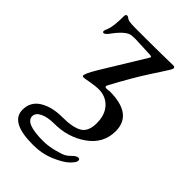

<svg xmlns="http://www.w3.org/2000/svg" viewBox="-215 -492 856 856"><g transform="rotate(45 213.0 -63.5)"><path d="M224 -120Q227 -120 241 -122Q386 -122 386 -15Q386 62 320.5 108.5Q255 155 169 155Q127 155 101 167.5Q75 180 75 201Q75 245 187 245Q220 245 256.5 235.5Q293 226 304.5 218.5Q316 211 323.5 203Q331 195 338 190.5Q345 186 353 186Q361 186 361 196.5Q361 207 340.5 227.5Q320 248 272.5 268.5Q225 289 167 289Q24 289 24 211Q24 161 66 135Q108 109 173.5 109Q239 109 270 90.5Q301 72 301 19.5Q301 -33 273 -63.5Q245 -94 199 -94Q181 -94 150.5 -88.5Q120 -83 115 -83Q110 -83 108 -86Q103 -94 137 -151L261 -354Q268 -363 252 -364L158 -368L136 -367Q105 -366 60 -304Q47 -286 38 -286Q26 -286 37.5 -311Q49 -336 49 -405Q49 -416 59 -416Q63 -416 71.5 -409Q80 -402 122 -402H194Q257 -402 363 -404Q367 -404 369.5 -399.5Q372 -395 365.5 -383.5Q359 -372 315.5 -305.5Q272 -239 215 -133Q208 -120 224 -120Z"/></g></svg>

Font: EB Garamond
Style: Regular
Weight: 400
Version: Version 0.012